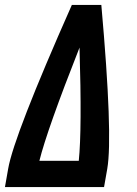

<svg xmlns="http://www.w3.org/2000/svg" viewBox="-34 -755 554 775"><path d="M-14 0 -1 -74Q22 -207 256 -735H375Q422 -207 399 -74L386 0ZM125 -106H284Q297 -232 287 -563Q156 -231 125 -106Z"/></svg>

Font: Iosevka SS08
Style: Bold Italic
Weight: 700
Italic angle: -10°
Monospace: yes
Designer: Belleve Invis
Foundry: Belleve Invis
Version: 2.1.0; ttfautohint (v1.8.2)